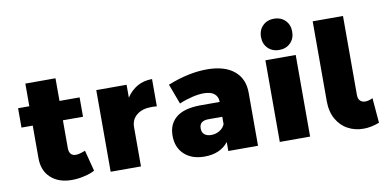

<svg xmlns="http://www.w3.org/2000/svg" viewBox="-76 -1026 2529 1260"><g transform="rotate(-10 1189.0 -396.5)"><path d="M466 -26 430 -165C401 -154 381 -149 368 -149C353 -149 342 -153 334 -162C326 -171 322 -184 322 -201V-387H456V-516H322V-667H121V-516H46V-387H121V-170C121 -115 138 -71 173 -39C208 -7 254 9 312 9C340 9 368 6 396 -1C423 -7 447 -15 466 -26Z M847 -528C818 -511 793 -488 774 -458V-544H572V0H774V-260C774 -295 786 -322 811 -342C835 -362 868 -372 910 -372C925 -372 937 -371 945 -370V-552C908 -552 876 -544 847 -528Z M1490 -500C1447 -535 1387 -552 1310 -552C1227 -552 1140 -533 1048 -496L1098 -362C1127 -375 1157 -384 1186 -391C1215 -398 1240 -401 1262 -401C1293 -401 1316 -395 1332 -382C1348 -369 1356 -352 1356 -329V-327H1223C1154 -326 1102 -312 1067 -284C1031 -255 1013 -215 1013 -162C1013 -110 1029 -69 1062 -38C1095 -7 1140 9 1197 9C1232 9 1264 3 1291 -9C1318 -21 1339 -38 1356 -60V0H1554V-353C1554 -416 1533 -465 1490 -500ZM1320 -138C1303 -128 1285 -123 1264 -123C1245 -123 1230 -128 1219 -137C1208 -146 1203 -160 1203 -177C1203 -211 1223 -228 1264 -228H1356V-179C1349 -162 1337 -148 1320 -138Z M1699 -544V0H1901V-544ZM1876 -774C1857 -793 1832 -803 1801 -803C1770 -803 1745 -793 1726 -774C1707 -755 1697 -730 1697 -699C1697 -668 1707 -643 1726 -624C1745 -605 1770 -595 1801 -595C1832 -595 1857 -605 1876 -624C1895 -643 1905 -668 1905 -699C1905 -730 1895 -755 1876 -774Z M2264 -177C2255 -186 2251 -199 2251 -216V-742H2049V-210C2049 -162 2059 -122 2078 -89C2097 -56 2122 -31 2153 -15C2184 2 2219 10 2257 10C2290 10 2325 3 2362 -11L2348 -177C2329 -168 2313 -164 2298 -164C2284 -164 2273 -168 2264 -177Z"/></g></svg>

Font: Argentum Sans ExtraBold
Style: Regular
Weight: 800
Designer: Julieta Ulanovsky
Foundry: Julieta Ulanovsky
Version: Version 5.001;February 15, 2019;FontCreator 11.5.0.2425 64-b